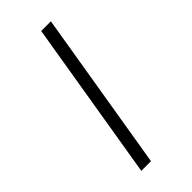

<svg xmlns="http://www.w3.org/2000/svg" viewBox="-297 -887 1093 1093"><g transform="rotate(-45 250.0 -340.0)"><path d="M131 143 291 -823H369L209 143Z"/></g></svg>

Font: Iosevka Slab Oblique
Style: Regular
Weight: 400
Italic angle: -9°
Monospace: yes
Designer: Belleve Invis
Foundry: Belleve Invis
Version: Version 11.1.1; ttfautohint (v1.8.3)